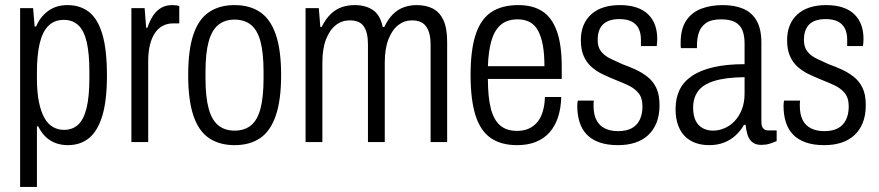

<svg xmlns="http://www.w3.org/2000/svg" viewBox="-20 -558 3450 754"><path d="M59 176V-526H110L116 -454H122Q137 -491 168.5 -514.5Q200 -538 245 -538Q295 -538 329.5 -511Q364 -484 382 -423.5Q400 -363 400 -261Q400 -164 382 -104Q364 -44 330 -16Q296 12 246 12Q221 12 199 4Q177 -4 159.5 -20.5Q142 -37 130 -62H125V176ZM231 -48Q265 -48 287 -68.5Q309 -89 320 -134Q331 -179 331 -251V-276Q331 -348 320.5 -393Q310 -438 287.5 -459Q265 -480 231 -480Q193 -480 169.5 -456Q146 -432 135.5 -386Q125 -340 125 -274V-252Q125 -196 133 -157Q141 -118 155 -94Q169 -70 188.5 -59Q208 -48 231 -48Z M496 0V-526H548L554 -449H559Q568 -477 581.5 -497Q595 -517 613.5 -527.5Q632 -538 656 -538Q665 -538 672 -537Q679 -536 684 -534V-466H658Q637 -466 619 -456.5Q601 -447 588.5 -428.5Q576 -410 569 -382.5Q562 -355 562 -317V0Z M901 12Q842 12 801 -15.5Q760 -43 739.5 -104Q719 -165 719 -263Q719 -362 739.5 -422.5Q760 -483 801 -510.5Q842 -538 901 -538Q961 -538 1001.5 -510.5Q1042 -483 1063 -422.5Q1084 -362 1084 -263Q1084 -165 1063 -104Q1042 -43 1001.5 -15.5Q961 12 901 12ZM901 -45Q940 -45 965.5 -65.5Q991 -86 1003 -131.5Q1015 -177 1015 -250V-276Q1015 -350 1003 -395Q991 -440 965.5 -460.5Q940 -481 901 -481Q863 -481 837.5 -460.5Q812 -440 799.5 -395Q787 -350 787 -276V-250Q787 -177 799.5 -131.5Q812 -86 837.5 -65.5Q863 -45 901 -45Z M1180 0V-526H1232L1238 -452H1243Q1259 -484 1279 -503Q1299 -522 1322.5 -530Q1346 -538 1373 -538Q1415 -538 1444 -519Q1473 -500 1483 -452H1489Q1504 -483 1523 -502Q1542 -521 1566 -529.5Q1590 -538 1616 -538Q1653 -538 1679.5 -524.5Q1706 -511 1721 -479.5Q1736 -448 1736 -394V0H1671V-382Q1671 -407 1666.5 -424.5Q1662 -442 1653 -454.5Q1644 -467 1630 -472.5Q1616 -478 1597 -478Q1568 -478 1544 -459.5Q1520 -441 1505.5 -404Q1491 -367 1491 -312V0H1425V-382Q1425 -407 1421 -424.5Q1417 -442 1408.5 -454.5Q1400 -467 1386 -472.5Q1372 -478 1353 -478Q1323 -478 1299 -459.5Q1275 -441 1260.5 -404Q1246 -367 1246 -312V0Z M2011 12Q1947 12 1906.5 -16.5Q1866 -45 1847 -106Q1828 -167 1828 -263Q1828 -362 1848 -422.5Q1868 -483 1909.5 -510.5Q1951 -538 2016 -538Q2072 -538 2109.5 -514Q2147 -490 2166.5 -436.5Q2186 -383 2186 -295V-248H1896Q1896 -177 1907.5 -132Q1919 -87 1944 -65.5Q1969 -44 2011 -44Q2036 -44 2055.5 -52.5Q2075 -61 2089 -77Q2103 -93 2111 -118.5Q2119 -144 2120 -177H2184Q2183 -133 2171.5 -98Q2160 -63 2138.5 -38.5Q2117 -14 2085 -1Q2053 12 2011 12ZM1896 -298H2118Q2118 -347 2111.5 -381.5Q2105 -416 2092.5 -438.5Q2080 -461 2060 -471.5Q2040 -482 2013 -482Q1971 -482 1946 -460Q1921 -438 1909.5 -397Q1898 -356 1896 -298Z M2407 12Q2364 12 2333.5 1Q2303 -10 2284 -30Q2265 -50 2256 -78.5Q2247 -107 2247 -142Q2247 -147 2247.5 -152.5Q2248 -158 2249 -163H2312Q2311 -157 2311 -152Q2311 -147 2311 -142Q2311 -109 2322 -87Q2333 -65 2355 -54Q2377 -43 2407 -43Q2439 -43 2460 -54Q2481 -65 2492 -87Q2503 -109 2503 -140Q2503 -174 2487 -193Q2471 -212 2446 -223.5Q2421 -235 2393 -246Q2368 -256 2344.5 -267.5Q2321 -279 2302 -296Q2283 -313 2272 -338.5Q2261 -364 2261 -401Q2261 -433 2271.5 -458.5Q2282 -484 2302 -502Q2322 -520 2350.5 -529Q2379 -538 2414 -538Q2452 -538 2480 -528.5Q2508 -519 2526 -501Q2544 -483 2552.5 -459Q2561 -435 2561 -406Q2561 -399 2560.5 -391.5Q2560 -384 2559 -377H2497V-402Q2497 -428 2488 -446Q2479 -464 2460.5 -473.5Q2442 -483 2412 -483Q2389 -483 2372.5 -477Q2356 -471 2346 -460Q2336 -449 2331.5 -434Q2327 -419 2327 -402Q2327 -373 2340.5 -356Q2354 -339 2376.5 -328Q2399 -317 2424 -306Q2449 -297 2474.5 -285.5Q2500 -274 2522 -257Q2544 -240 2557 -213.5Q2570 -187 2570 -145Q2570 -105 2558 -75.5Q2546 -46 2524.5 -26.5Q2503 -7 2473.5 2.5Q2444 12 2407 12Z M2765 12Q2736 12 2712 3.5Q2688 -5 2670.5 -22Q2653 -39 2643 -66Q2633 -93 2633 -130Q2633 -172 2648.5 -204.5Q2664 -237 2697 -259.5Q2730 -282 2781.5 -294Q2833 -306 2904 -306V-387Q2904 -418 2895.5 -439Q2887 -460 2867 -471Q2847 -482 2812 -482Q2773 -482 2752.5 -467.5Q2732 -453 2724.5 -430Q2717 -407 2717 -379V-369H2654Q2653 -374 2653 -379Q2653 -384 2653 -390Q2653 -445 2675 -477.5Q2697 -510 2734.5 -524Q2772 -538 2818 -538Q2865 -538 2899 -523.5Q2933 -509 2951.5 -476.5Q2970 -444 2970 -390V-80Q2970 -62 2977 -54Q2984 -46 2995 -46H3030V-4Q3017 2 3002 6.5Q2987 11 2970 11Q2947 11 2934 0Q2921 -11 2915.5 -29Q2910 -47 2908 -68H2902Q2889 -45 2869 -26.5Q2849 -8 2823 2Q2797 12 2765 12ZM2781 -45Q2802 -45 2824 -54Q2846 -63 2864 -81.5Q2882 -100 2893 -127.5Q2904 -155 2904 -191V-255Q2829 -254 2784.5 -240Q2740 -226 2721 -199.5Q2702 -173 2702 -136Q2702 -105 2711.5 -85Q2721 -65 2739 -55Q2757 -45 2781 -45Z M3217 12Q3174 12 3143.5 1Q3113 -10 3094 -30Q3075 -50 3066 -78.5Q3057 -107 3057 -142Q3057 -147 3057.5 -152.5Q3058 -158 3059 -163H3122Q3121 -157 3121 -152Q3121 -147 3121 -142Q3121 -109 3132 -87Q3143 -65 3165 -54Q3187 -43 3217 -43Q3249 -43 3270 -54Q3291 -65 3302 -87Q3313 -109 3313 -140Q3313 -174 3297 -193Q3281 -212 3256 -223.5Q3231 -235 3203 -246Q3178 -256 3154.5 -267.5Q3131 -279 3112 -296Q3093 -313 3082 -338.5Q3071 -364 3071 -401Q3071 -433 3081.5 -458.5Q3092 -484 3112 -502Q3132 -520 3160.5 -529Q3189 -538 3224 -538Q3262 -538 3290 -528.5Q3318 -519 3336 -501Q3354 -483 3362.5 -459Q3371 -435 3371 -406Q3371 -399 3370.5 -391.5Q3370 -384 3369 -377H3307V-402Q3307 -428 3298 -446Q3289 -464 3270.5 -473.5Q3252 -483 3222 -483Q3199 -483 3182.5 -477Q3166 -471 3156 -460Q3146 -449 3141.5 -434Q3137 -419 3137 -402Q3137 -373 3150.5 -356Q3164 -339 3186.5 -328Q3209 -317 3234 -306Q3259 -297 3284.5 -285.5Q3310 -274 3332 -257Q3354 -240 3367 -213.5Q3380 -187 3380 -145Q3380 -105 3368 -75.5Q3356 -46 3334.5 -26.5Q3313 -7 3283.5 2.5Q3254 12 3217 12Z"/></svg>

Font: Archivo Condensed Light
Style: Regular
Weight: 300
Width: 3
Designer: Hector Gatti
Foundry: Omnibus-Type
Version: Version 2.001